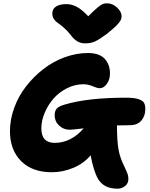

<svg xmlns="http://www.w3.org/2000/svg" viewBox="-20 -1015 904 1156"><path d="M625 -995.1Q656.7 -995.1 684.3 -970Q711.9 -944.8 711.9 -918Q711.9 -908.2 709.7 -901.1Q707.5 -894 699 -881.8Q690.4 -869.6 671.9 -852.3Q653.3 -835 622.1 -810.1Q576.2 -776.4 551.5 -765.1Q526.9 -753.9 491.2 -753.9Q441.9 -753.9 405.8 -804.2Q386.7 -829.1 364 -848.6Q341.3 -868.2 327.6 -877.2Q314 -886.2 304.4 -900.6Q294.9 -915 294.9 -935.1Q294.9 -960.9 317.1 -975.6Q339.4 -990.2 379.9 -990.2Q411.6 -990.2 442.9 -973.6Q474.1 -957 511.2 -917Q547.4 -953.6 568.8 -970.7Q590.3 -987.8 600.3 -991.5Q610.4 -995.1 625 -995.1ZM399.9 -233.9Q362.8 -233.9 335.9 -259Q309.1 -284.2 309.1 -320.8Q309.1 -347.7 322.3 -361.8Q335.4 -376 372.1 -386.2Q510.7 -426.8 738.8 -426.8Q786.1 -426.8 812 -418.7Q837.9 -410.6 846.4 -397Q855 -383.3 855 -358.9Q855 -317.4 831.3 -289.3Q807.6 -261.2 761.2 -261.2Q719.7 -261.2 684.1 -259.8Q684.6 -164.1 693.6 -114.3Q702.6 -64.5 727.1 -16.1Q744.1 20.5 748.5 33.4Q752.9 46.4 752.9 63Q752.9 90.3 732.2 105.7Q711.4 121.1 689 121.1Q647 121.1 618.4 107.2Q589.8 93.3 570.8 63Q542 12.2 525.9 -80.1Q484.9 -31.2 421.9 -4.6Q358.9 22 292 22Q173.8 22 106.9 -45.2Q40 -112.3 40 -225.1Q40 -295.9 65.9 -366.7Q91.8 -437.5 137.5 -495.8Q183.1 -554.2 241.7 -599.6Q300.3 -645 370.1 -670.4Q439.9 -695.8 509.8 -695.8Q577.1 -695.8 609.6 -661.9Q642.1 -627.9 642.1 -571.8Q642.1 -536.6 623.5 -510.3Q605 -483.9 580.1 -483.9Q565.9 -483.9 538.1 -495.8Q510.3 -507.8 481.9 -507.8Q430.7 -507.8 383.1 -483.6Q335.4 -459.5 302.2 -421.4Q269 -383.3 249 -335.7Q229 -288.1 229 -242.2Q229 -154.8 309.1 -154.8Q407.2 -154.8 483.9 -242.2Q413.6 -233.9 399.9 -233.9Z"/></svg>

Font: Shantell Sans Irregular Bouncy
Style: Regular
Weight: 800
Designer: Stephen Nixon, Anya Danilova, Shantell Martin
Foundry: Arrow Type
Version: Version 1.006;[9816181b4]